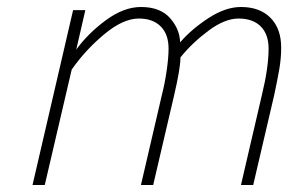

<svg xmlns="http://www.w3.org/2000/svg" viewBox="-20 -529 824 549"><path d="M189 -500H224L198 -387Q231 -433 282.5 -471Q334 -509 383 -509Q438 -509 466 -477.5Q494 -446 495 -408Q528 -446 576.5 -477.5Q625 -509 669 -509Q723 -509 753.5 -478Q784 -447 784 -393Q784 -362 778.5 -330.5Q773 -299 764 -257L704 0H669L729 -258Q748 -336 748 -390Q748 -431 725.5 -453.5Q703 -476 662 -476Q623 -476 576.5 -441.5Q530 -407 496 -365Q496 -334 478 -257L418 0H383L443 -258Q451 -289 456.5 -326.5Q462 -364 462 -390Q462 -431 439.5 -453.5Q417 -476 377 -476Q332 -476 278 -431Q224 -386 185 -330L108 0H73Z"/></svg>

Font: Cairo ExtraLight
Style: Italic
Weight: 275
Italic angle: -13°
Designer: Mohamed Gaber, Accademia di Belle Arti di Urbino and others
Foundry: Kief Type Foundry, Accademia di Belle Arti di Urbino and others
Version: Version 3.011